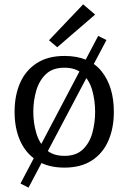

<svg xmlns="http://www.w3.org/2000/svg" viewBox="-20 -760 590 882"><path d="M111 102 74 83 431 -595 469 -576ZM276 10Q200 10 149 -23Q98 -56 72.5 -113.5Q47 -171 47 -246Q47 -322 72.5 -379.5Q98 -437 149 -470Q200 -503 276 -503Q390 -503 446.5 -432.5Q503 -362 503 -246Q503 -171 477.5 -113Q452 -55 401.5 -22.5Q351 10 276 10ZM276 -44Q330 -44 361 -74Q392 -104 404.5 -150.5Q417 -197 417 -246Q417 -296 404.5 -342.5Q392 -389 361 -419Q330 -449 276 -449Q222 -449 191 -419.5Q160 -390 146.5 -343.5Q133 -297 133 -246Q133 -196 146.5 -149.5Q160 -103 191 -73.5Q222 -44 276 -44ZM243 -543 205 -575 362 -740 417 -693Z"/></svg>

Font: Andada Pro
Style: Regular
Weight: 400
Designer: Carolina Giovagnoli
Foundry: Huerta Tipografica
Version: Version 3.003